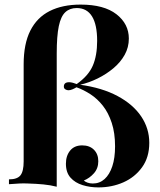

<svg xmlns="http://www.w3.org/2000/svg" viewBox="-20 -802 697 836"><path d="M331 -782Q433 -782 487 -740Q541 -698 541 -634Q541 -596 523 -563.5Q505 -531 474 -505Q443 -479 405.5 -460.5Q368 -442 329 -433Q424 -420 491.5 -384Q559 -348 594.5 -295.5Q630 -243 630 -180Q630 -117 598.5 -73.5Q567 -30 517 -8Q467 14 408 14Q372 14 339.5 4Q307 -6 287 -28.5Q267 -51 267 -89Q267 -124 285.5 -146.5Q304 -169 338 -169Q370 -169 389 -150Q408 -131 408 -100Q408 -69 389 -47.5Q370 -26 345 -16Q350 -11 360.5 -7Q371 -3 384 -3Q414 -3 435.5 -22.5Q457 -42 469 -78Q481 -114 481 -165Q481 -223 466.5 -267Q452 -311 428 -341.5Q404 -372 374 -391.5Q344 -411 313 -422Q305 -417 295.5 -413Q286 -409 278 -409Q271 -409 264.5 -413Q258 -417 258 -425Q258 -444 281 -444Q288 -444 297.5 -441.5Q307 -439 314 -436Q365 -472 384 -516Q403 -560 403 -624Q403 -695 380.5 -731Q358 -767 314 -767Q284 -767 264.5 -749Q245 -731 236 -688Q227 -645 227 -569V11Q200 4 169 1Q138 -2 102 -3Q82 -4 64.5 -3Q47 -2 19 0V-21Q55 -21 69 -38.5Q83 -56 83 -99V-522Q83 -611 112 -668.5Q141 -726 196.5 -754Q252 -782 331 -782Z"/></svg>

Font: Playfair Display
Style: Bold
Weight: 700
Designer: Claus Eggers Sørensen
Foundry: Claus Eggers Sørensen
Version: Version 1.203